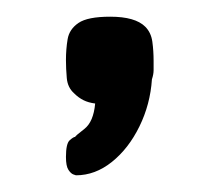

<svg xmlns="http://www.w3.org/2000/svg" viewBox="-20 -120 265 230"><path d="M71 90Q71 90 68 89Q65 88 62 83.5Q59 79 59 68Q59 52 63.5 48Q68 44 70 44Q70 43 81 34.5Q92 26 94 4Q86 3 80 0Q74 -3 69 -8Q61 -15 60 -26.5Q59 -38 59 -48Q59 -61 61 -73Q63 -85 74 -92.5Q85 -100 112 -100Q142 -100 154 -88Q161 -81 162.5 -70Q164 -59 164 -47Q164 -41 164 -36Q164 -31 162 -25Q160 5 147 31.5Q134 58 114 74Q94 90 71 90Z"/></svg>

Font: Fredoka Light
Style: Regular
Weight: 400
Version: Version 2.001